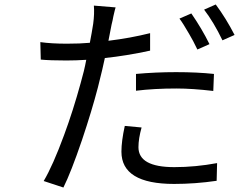

<svg xmlns="http://www.w3.org/2000/svg" viewBox="-20 -800 1067 857"><path d="M915 -603 861 -579Q842 -619 824 -649Q797 -696 781 -717L834 -740Q881 -672 915 -603ZM587 -395V-470Q675 -478 766 -478Q860 -478 935 -470L932 -394Q838 -405 768 -405Q668 -405 587 -395ZM650 -652V-574Q544 -551 448 -541Q440 -501 417 -410Q390 -306 346 -175Q297 -31 263 37L175 8Q216 -61 266 -197Q306 -305 340 -429Q356 -484 365 -533Q319 -530 276 -530Q203 -530 162 -534L160 -612Q210 -605 278 -605Q338 -605 381 -609Q390 -655 396 -694Q402 -739 399 -775L496 -767Q493 -758 486 -727Q485 -721 482.5 -709Q480 -697 478 -690L464 -618Q562 -630 650 -652ZM537 -238 612 -231Q598 -181 598 -143Q598 -54 758 -54Q852 -54 949 -72L947 7Q851 21 757 21Q522 21 522 -123Q522 -170 537 -238ZM891 -757 943 -780Q989 -718 1027 -644L973 -620Q934 -701 891 -757Z"/></svg>

Font: Source Han Sans Regular
Style: Regular
Weight: 400
Designer: Ryoko NISHIZUKA  (kana & ideographs); Paul D. Hunt (Latin, Greek & Cyrillic); Wenlong ZHANG  (bopomofo); Sandoll Communi
Foundry: Adobe Systems Incorporated
Version: Version 1.00 January 18, 2024, initial release